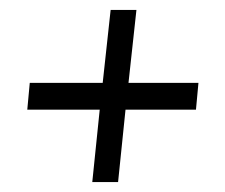

<svg xmlns="http://www.w3.org/2000/svg" viewBox="-20 -475 454 387"><path d="M35 -254 40 -308H187L203 -455H255L239 -308H380L375 -254H233L218 -108H166L181 -254Z"/></svg>

Font: Zilla Slab
Style: Italic
Weight: 400
Italic angle: -6°
Designer: Typotheque.com
Foundry: Typotheque type foundry
Version: Version 1.1; 2017; ttfautohint (v1.6)